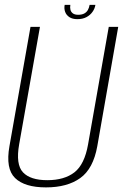

<svg xmlns="http://www.w3.org/2000/svg" viewBox="-20 -788 520 812"><path d="M174.5 4.5Q264.5 4.5 319.5 -35Q374.5 -74.5 391.5 -170L480 -674.5H440L352.5 -177.5Q337.5 -92.5 294.8 -59.2Q252 -26 180 -26Q108.5 -26 77.2 -59.2Q46 -92.5 61 -177.5L149 -674.5H109L20 -170Q3 -74.5 43.8 -35Q84.5 4.5 174.5 4.5ZM307 -707Q329.5 -707 345.5 -715.5Q361.5 -724 371.2 -737.8Q381 -751.5 383.5 -767.5H359Q357 -755.5 351.8 -746Q346.5 -736.5 336.5 -731Q326.5 -725.5 310.5 -725.5Q296.5 -725.5 288.5 -731.2Q280.5 -737 278 -746.2Q275.5 -755.5 277.5 -767.5H253.5Q250.5 -751.5 255.5 -737.8Q260.5 -724 273.5 -715.5Q286.5 -707 307 -707Z"/></svg>

Font: Anybody SemiCondensed ExtraLight
Style: Italic
Weight: 250
Width: 4
Italic angle: -10°
Version: Version 1.113;gftools[0.9.25]